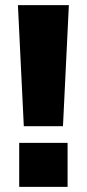

<svg xmlns="http://www.w3.org/2000/svg" viewBox="-20 -730 339 750"><path d="M73 -237 50 -710H249L226 -237ZM55 0V-172H244V0Z"/></svg>

Font: Special Gothic Expanded One
Style: Regular
Weight: 400
Designer: Alistair McCready
Foundry: Monolith
Version: Version 1.010; ttfautohint (v1.8.4.7-5d5b)